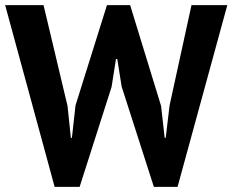

<svg xmlns="http://www.w3.org/2000/svg" viewBox="-20 -720 902 745"><path d="M242 -309 255 -185H259L273 -311L395 -700H485L605 -309L619 -185H623L638 -311L723 -700H862L669 5H577L452 -384L435 -491H430L413 -383L289 5H192L0 -700H149Z"/></svg>

Font: PT Sans
Style: Bold
Weight: 700
Version: Version 2.003W OFL; ttfautohint (v1.6)